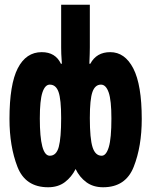

<svg xmlns="http://www.w3.org/2000/svg" viewBox="-20 -780 640 810"><path d="M183 10Q225 10 253.5 -11.5Q282 -33 299 -67Q315 -33 344 -11.5Q373 10 415 10Q510 10 544 -76Q578 -162 578 -278Q578 -422 542.5 -491Q507 -560 445 -560Q387 -560 361 -511H357Q358 -541 358.5 -552.5Q359 -564 359 -580V-760H238V-580Q238 -564 238.5 -552.5Q239 -541 241 -511H237Q214 -560 156 -560Q90 -560 55 -492Q20 -424 20 -278Q20 -163 53.5 -76.5Q87 10 183 10ZM190 -123Q148 -123 148 -280Q148 -357 159 -390Q170 -423 190 -423Q216 -423 227 -392Q238 -361 238 -282Q238 -198 228 -160.5Q218 -123 190 -123ZM409 -123Q382 -123 370.5 -159Q359 -195 359 -282Q359 -361 370 -392Q381 -423 406 -423Q427 -423 438.5 -390Q450 -357 450 -280Q450 -196 439 -159.5Q428 -123 409 -123Z"/></svg>

Font: Noto Sans Mono Extra
Style: Regular
Weight: 800
Designer: Monotype Design Team
Foundry: Monotype Imaging Inc.
Version: Version 1.900